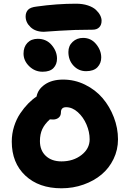

<svg xmlns="http://www.w3.org/2000/svg" viewBox="-20 -1054 695 1028"><path d="M214.8 -883.8Q169.9 -883.8 143.6 -908.7Q117.2 -933.6 117.2 -965.8Q117.2 -986.8 129.6 -1001Q142.1 -1015.1 176.8 -1019Q284.7 -1034.2 387.2 -1034.2Q422.9 -1034.2 450.7 -1024.9Q478.5 -1015.6 493.7 -1001.2Q508.8 -986.8 516.4 -971.9Q523.9 -957 523.9 -942.9Q523.9 -920.4 511.2 -907.7Q498.5 -895 476.1 -895Q377.9 -895 297.9 -889.4Q217.8 -883.8 214.8 -883.8ZM440.9 -672.9Q400.9 -672.9 373.5 -702.4Q346.2 -731.9 346.2 -775.9Q346.2 -808.6 368.9 -829.8Q391.6 -851.1 424.8 -851.1Q467.3 -851.1 494.6 -817.9Q522 -784.7 522 -746.1Q522 -715.8 502 -694.3Q481.9 -672.9 440.9 -672.9ZM208 -669.9Q166.5 -669.9 136.2 -699.5Q106 -729 106 -767.1Q106 -802.7 126.7 -824.5Q147.5 -846.2 182.1 -846.2Q228.5 -846.2 256.8 -812.7Q285.2 -779.3 285.2 -740.2Q285.2 -709.5 266.4 -689.7Q247.6 -669.9 208 -669.9ZM309.1 -45.9Q188 -45.9 115.5 -114Q43 -182.1 43 -295.9Q43 -337.9 55.4 -377.2Q67.9 -416.5 88.4 -446.8Q108.9 -477.1 130.6 -499.3Q152.3 -521.5 175.8 -537.1Q182.6 -575.7 220.5 -601.8Q258.3 -627.9 317.9 -627.9Q379.9 -627.9 435.5 -600.6Q491.2 -573.2 529.3 -528.6Q567.4 -483.9 589.6 -426Q611.8 -368.2 611.8 -308.1Q611.8 -252 588.1 -202.9Q564.5 -153.8 523.7 -119.6Q482.9 -85.4 427.2 -65.7Q371.6 -45.9 309.1 -45.9ZM193.8 -298.8Q193.8 -248.5 225.3 -219.2Q256.8 -189.9 309.1 -189.9Q372.1 -189.9 416 -223.9Q460 -257.8 460 -308.1Q460 -347.7 443.1 -387.2Q426.3 -426.8 396.7 -453.4Q367.2 -480 334 -480Q306.2 -480 306.2 -452.1Q306.2 -434.1 294.2 -424.1Q282.2 -414.1 264.2 -414.1Q252.9 -414.1 247.1 -415Q218.8 -389.6 206.3 -362.3Q193.8 -335 193.8 -298.8Z"/></svg>

Font: Shantell Sans Irregular
Style: Bold
Weight: 700
Designer: Stephen Nixon, Anya Danilova, Shantell Martin
Foundry: Arrow Type
Version: Version 1.006;[9816181b4]